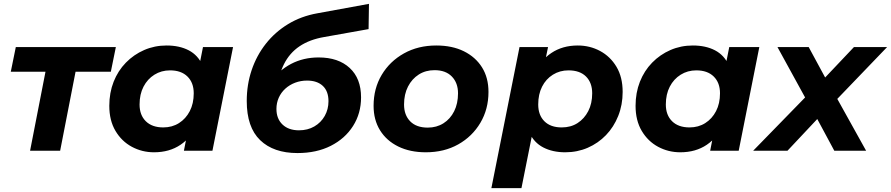

<svg xmlns="http://www.w3.org/2000/svg" viewBox="-20 -782 4622 996"><path d="M136 0 223 -446 251 -410H36L62 -538H581L555 -410H336L379 -446L292 0Z M779 8Q717 8 664 -20.5Q611 -49 579 -103Q547 -157 547 -233Q547 -301 569.5 -358Q592 -415 633 -457Q674 -499 728 -522.5Q782 -546 844 -546Q911 -546 959 -521Q1007 -496 1030.5 -443.5Q1054 -391 1047 -308Q1042 -213 1008 -141.5Q974 -70 916.5 -31Q859 8 779 8ZM827 -121Q873 -121 908.5 -143.5Q944 -166 964.5 -205.5Q985 -245 985 -298Q985 -353 952.5 -385Q920 -417 862 -417Q817 -417 781 -394.5Q745 -372 724.5 -332.5Q704 -293 704 -240Q704 -185 736.5 -153Q769 -121 827 -121ZM934 0 955 -107 990 -267 1011 -427 1033 -538H1189L1082 0Z M1523 12Q1399 12 1329.5 -55Q1260 -122 1260 -258Q1260 -343 1285.5 -418.5Q1311 -494 1359 -555Q1407 -616 1474.5 -657Q1542 -698 1626 -713L1894 -762L1892 -631L1662 -590Q1586 -577 1534 -542Q1482 -507 1453 -449Q1424 -391 1414 -307L1376 -350Q1426 -417 1490 -450.5Q1554 -484 1633 -484Q1735 -484 1794 -429.5Q1853 -375 1853 -277Q1853 -194 1811.5 -128.5Q1770 -63 1696 -25.5Q1622 12 1523 12ZM1531 -106Q1576 -106 1610.5 -126Q1645 -146 1664.5 -180.5Q1684 -215 1684 -257Q1684 -309 1654.5 -336.5Q1625 -364 1573 -364Q1540 -364 1511 -353Q1482 -342 1460 -322Q1438 -302 1426 -275Q1414 -248 1414 -217Q1414 -166 1445.5 -136Q1477 -106 1531 -106Z M2189 8Q2107 8 2046 -22Q1985 -52 1951.5 -106Q1918 -160 1918 -233Q1918 -323 1960 -393.5Q2002 -464 2075.5 -505Q2149 -546 2243 -546Q2326 -546 2386.5 -516Q2447 -486 2480.5 -432.5Q2514 -379 2514 -305Q2514 -216 2472 -145Q2430 -74 2357 -33Q2284 8 2189 8ZM2199 -120Q2245 -120 2280.5 -142.5Q2316 -165 2336 -205Q2356 -245 2356 -298Q2356 -352 2324 -385Q2292 -418 2234 -418Q2188 -418 2152.5 -395.5Q2117 -373 2096.5 -333Q2076 -293 2076 -240Q2076 -185 2108 -152.5Q2140 -120 2199 -120Z M2912 8Q2847 8 2798.5 -17Q2750 -42 2726 -94.5Q2702 -147 2709 -230Q2715 -326 2748.5 -397Q2782 -468 2840 -507Q2898 -546 2977 -546Q3040 -546 3093 -517.5Q3146 -489 3178 -435.5Q3210 -382 3210 -305Q3210 -238 3187 -180.5Q3164 -123 3123.5 -81Q3083 -39 3029 -15.5Q2975 8 2912 8ZM2529 194 2675 -538H2823L2801 -431L2767 -271L2746 -111L2685 194ZM2894 -121Q2941 -121 2976 -143.5Q3011 -166 3031.5 -205.5Q3052 -245 3052 -298Q3052 -353 3020 -385Q2988 -417 2929 -417Q2884 -417 2848 -394.5Q2812 -372 2792 -332.5Q2772 -293 2772 -240Q2772 -185 2804 -153Q2836 -121 2894 -121Z M3509 8Q3447 8 3394 -20.5Q3341 -49 3309 -103Q3277 -157 3277 -233Q3277 -301 3299.5 -358Q3322 -415 3363 -457Q3404 -499 3458 -522.5Q3512 -546 3574 -546Q3641 -546 3689 -521Q3737 -496 3760.5 -443.5Q3784 -391 3777 -308Q3772 -213 3738 -141.5Q3704 -70 3646.5 -31Q3589 8 3509 8ZM3557 -121Q3603 -121 3638.5 -143.5Q3674 -166 3694.5 -205.5Q3715 -245 3715 -298Q3715 -353 3682.5 -385Q3650 -417 3592 -417Q3547 -417 3511 -394.5Q3475 -372 3454.5 -332.5Q3434 -293 3434 -240Q3434 -185 3466.5 -153Q3499 -121 3557 -121ZM3664 0 3685 -107 3720 -267 3741 -427 3763 -538H3919L3812 0Z M3887 0 4197 -318 4177 -239 4013 -538H4175L4287 -331L4215 -332L4410 -538H4582L4286 -230L4299 -313L4473 0H4308L4193 -214H4266L4065 0Z"/></svg>

Font: MOST Montserrat
Style: Bold Italic
Weight: 700
Italic angle: -11.3°
Designer: Julieta Ulanovsky
Foundry: Julieta Ulanovsky
Version: Version 8.000;March 11, 2024;FontCreator 15.0.0.2926 64-bit